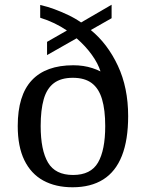

<svg xmlns="http://www.w3.org/2000/svg" viewBox="-20 -782 617 812"><path d="M287 10Q215 10 163 -18.5Q111 -47 83 -104.5Q55 -162 55 -249Q55 -379 114.5 -442.5Q174 -506 290 -506Q312 -506 332 -503Q352 -500 370.5 -494Q389 -488 405 -480Q395 -513 368.5 -550Q342 -587 304 -620L179 -549V-605L263 -653Q238 -670 210 -683.5Q182 -697 150 -707V-761Q181 -754 210.5 -743Q240 -732 268.5 -718.5Q297 -705 323 -687L452 -762V-705L364 -655Q435 -597 478.5 -504Q522 -411 522 -291Q522 -190 495.5 -123Q469 -56 416.5 -23Q364 10 287 10ZM289 -42Q364 -42 394.5 -94.5Q425 -147 425 -249Q425 -317 411.5 -362.5Q398 -408 368 -430.5Q338 -453 288 -453Q238 -453 208 -430.5Q178 -408 165 -362.5Q152 -317 152 -249Q152 -147 183 -94.5Q214 -42 289 -42Z"/></svg>

Font: Noto Serif Tamil
Style: Italic
Weight: 400
Italic angle: -12°
Designer: Indian Type Foundry, Tom Grace, and the Monotype Design Team
Foundry: Monotype Imaging Inc.
Version: Version 2.003